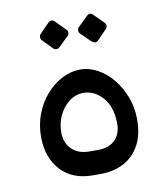

<svg xmlns="http://www.w3.org/2000/svg" viewBox="-72 -669 636 731"><g transform="rotate(-10 246.0 -304.0)"><path d="M227.8 0.1Q150.8 0.1 106 -47.6Q61.2 -95.4 59.6 -172.4Q58.8 -222.4 74.8 -264.7Q90.9 -307.1 118.6 -338.7Q146.3 -370.2 180.7 -387.7Q215.2 -405.1 250.3 -405.1Q285.1 -405.1 317.5 -387.2Q350 -369.4 375.3 -338.4Q400.7 -307.3 415.8 -267.5Q430.9 -227.6 431.5 -183.6Q432.1 -122.7 410.1 -82.2Q388 -41.6 349.2 -20.7Q310.3 0.1 260 0.1ZM232.8 -91.6H264.9Q308.3 -91.6 331.9 -116.2Q355.5 -140.9 353.9 -182.9Q352.3 -245.5 320.3 -280.4Q288.4 -315.3 247.3 -315.3Q216.6 -315.3 191.6 -296Q166.7 -276.6 152.5 -246.5Q138.3 -216.4 138.3 -182.3Q138.3 -141.1 163.5 -116.3Q188.7 -91.6 232.8 -91.6ZM187.3 -501.7Q182.7 -497.2 175.7 -497.1Q168.7 -497 162.9 -502.7L126.3 -540.2Q121.8 -545.7 121.6 -552.3Q121.4 -558.8 126.3 -564.6L162.9 -602Q168.7 -607.7 175.6 -607.7Q182.6 -607.6 187.3 -602L224.7 -564.6Q230.5 -559.6 231 -552.2Q231.5 -544.7 225.7 -539.2ZM336.6 -501.7Q331.6 -496 324.7 -497Q317.7 -498 312.2 -502.7L273.8 -540.2Q269 -544.9 269 -552.4Q269 -559.8 273.8 -564.6L312.2 -602Q317.7 -607.6 323.8 -607.7Q329.8 -607.7 335.6 -602L373 -564.6Q378.7 -559.6 378.8 -552.3Q378.9 -544.9 373.2 -539.2Z"/></g></svg>

Font: Rubik Light
Style: Italic
Weight: 300
Italic angle: -12°
Designer: Hubert and Fischer
Foundry: Hubert and Fischer
Version: Version 2.300;gftools[0.9.30]